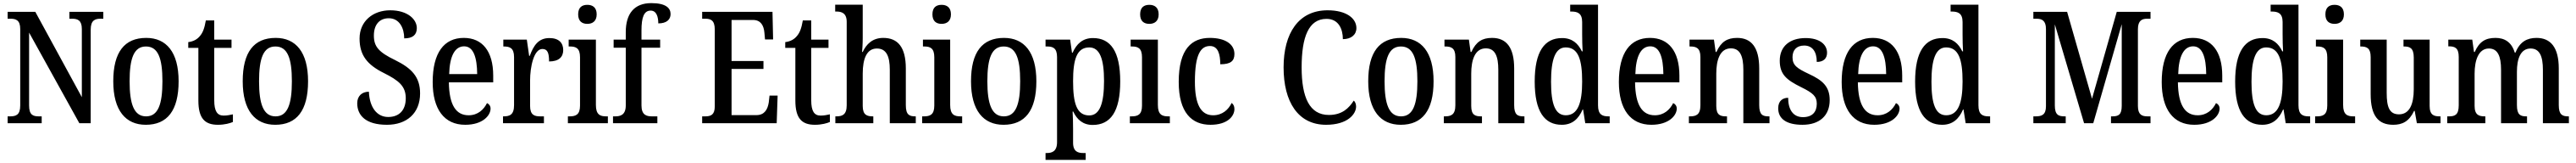

<svg xmlns="http://www.w3.org/2000/svg" viewBox="-20 -790 16554 1045"><path d="M29 0H248V-44H230C192 -44 167 -53 167 -114V-581L490 0H563V-600C563 -659 590 -670 626 -670H644V-714H426V-670H443C479 -670 506 -660 506 -604V-167L207 -714H29V-670H47C82 -670 110 -661 110 -604V-114C110 -53 83 -44 44 -44H29Z M917 10C1055 10 1128 -81 1128 -269C1128 -456 1049 -547 920 -547C780 -547 708 -456 708 -269C708 -81 788 10 917 10ZM919 -44C842 -44 813 -121 813 -269C813 -417 841 -492 918 -492C996 -492 1024 -417 1024 -269C1024 -121 996 -44 919 -44Z M1381 10C1424 10 1459 0 1477 -8V-57C1458 -53 1440 -49 1417 -49C1376 -49 1357 -78 1357 -147V-483H1468V-536H1357V-659H1303C1294 -607 1283 -580 1265 -559C1247 -537 1222 -524 1190 -520V-483H1255V-146C1255 -30 1297 10 1381 10Z M1749 10C1887 10 1960 -81 1960 -269C1960 -456 1881 -547 1752 -547C1612 -547 1540 -456 1540 -269C1540 -81 1620 10 1749 10ZM1751 -44C1674 -44 1645 -121 1645 -269C1645 -417 1673 -492 1750 -492C1828 -492 1856 -417 1856 -269C1856 -121 1828 -44 1751 -44Z M2467 10C2594 10 2680 -64 2680 -191C2680 -296 2627 -352 2519 -405C2413 -456 2383 -492 2383 -562C2383 -631 2418 -673 2479 -673C2547 -673 2578 -610 2578 -544C2632 -544 2659 -566 2659 -610C2659 -666 2600 -724 2488 -724C2377 -724 2291 -654 2291 -543C2291 -436 2340 -375 2447 -322C2543 -274 2588 -238 2588 -160C2588 -85 2547 -40 2475 -40C2401 -40 2355 -104 2351 -202C2307 -202 2276 -175 2276 -128C2276 -50 2331 10 2467 10Z M2970 10C3083 10 3133 -50 3133 -94C3133 -112 3122 -124 3110 -129C3089 -87 3051 -51 2992 -51C2911 -51 2867 -116 2865 -262H3150V-305C3150 -463 3079 -547 2961 -547C2834 -547 2761 -452 2761 -264C2761 -90 2835 10 2970 10ZM3047 -315H2867C2870 -429 2903 -493 2963 -493C3023 -493 3046 -422 3047 -315Z M3213 0H3476V-44H3452C3416 -44 3387 -52 3387 -111V-274C3387 -361 3411 -476 3466 -476C3499 -476 3509 -451 3509 -396C3571 -396 3600 -424 3600 -469C3600 -515 3572 -546 3511 -546C3440 -546 3409 -497 3385 -432H3381L3366 -536H3215V-492H3218C3256 -492 3284 -483 3284 -424V-116C3284 -53 3255 -44 3216 -44H3213Z M3755 -637C3788 -637 3815 -654 3815 -698C3815 -743 3788 -759 3755 -759C3721 -759 3696 -743 3696 -698C3696 -654 3721 -637 3755 -637ZM3630 0H3887V-44H3876C3837 -44 3810 -55 3810 -117V-536H3635V-492H3644C3682 -492 3708 -481 3708 -423V-113C3708 -54 3680 -44 3641 -44H3630Z M3920 0H4205V-44H4170C4135 -44 4103 -53 4103 -114V-484H4223V-536H4103V-595C4103 -679 4119 -722 4162 -722C4201 -722 4211 -679 4211 -640C4265 -640 4290 -665 4290 -700C4290 -738 4260 -770 4166 -770C4058 -770 4002 -704 4002 -584V-536H3924V-484H4002V-114C4002 -53 3967 -44 3935 -44H3920Z M4493 0H4972L4978 -177H4926L4921 -133C4914 -89 4894 -52 4842 -52H4682V-348H4887V-399H4682V-662H4820C4870 -662 4889 -626 4893 -581L4897 -537H4949L4945 -714H4493V-670H4513C4547 -670 4574 -661 4574 -601V-108C4574 -55 4550 -44 4513 -44H4493Z M5218 10C5261 10 5296 0 5314 -8V-57C5295 -53 5277 -49 5254 -49C5213 -49 5194 -78 5194 -147V-483H5305V-536H5194V-659H5140C5131 -607 5120 -580 5102 -559C5084 -537 5059 -524 5027 -520V-483H5092V-146C5092 -30 5134 10 5218 10Z M5349 0H5593V-44H5591C5553 -44 5525 -52 5525 -111V-318C5525 -414 5551 -479 5616 -479C5677 -479 5699 -429 5699 -343V0H5866V-44H5864C5825 -44 5802 -53 5802 -116V-351C5802 -487 5751 -547 5657 -547C5587 -547 5548 -506 5525 -457H5521C5522 -467 5525 -509 5525 -545V-760H5348V-716H5356C5388 -716 5422 -707 5422 -650V-115C5422 -53 5392 -44 5355 -44H5349Z M6032 -637C6065 -637 6092 -654 6092 -698C6092 -743 6065 -759 6032 -759C5998 -759 5973 -743 5973 -698C5973 -654 5998 -637 6032 -637ZM5907 0H6164V-44H6153C6114 -44 6087 -55 6087 -117V-536H5912V-492H5921C5959 -492 5985 -481 5985 -423V-113C5985 -54 5957 -44 5918 -44H5907Z M6430 10C6568 10 6641 -81 6641 -269C6641 -456 6562 -547 6433 -547C6293 -547 6221 -456 6221 -269C6221 -81 6301 10 6430 10ZM6432 -44C6355 -44 6326 -121 6326 -269C6326 -417 6354 -492 6431 -492C6509 -492 6537 -417 6537 -269C6537 -121 6509 -44 6432 -44Z M6700 235H6958V191H6942C6910 191 6877 183 6877 125V38C6877 -2 6876 -43 6874 -75H6878C6902 -23 6941 11 7003 11C7118 11 7180 -75 7180 -268C7180 -461 7118 -546 7005 -546C6938 -546 6899 -508 6874 -452H6870L6858 -536H6700V-492H6710C6746 -492 6774 -483 6774 -424V121C6774 182 6740 191 6708 191H6700ZM6981 -50C6900 -50 6877 -128 6877 -270C6877 -407 6900 -486 6981 -486C7049 -486 7076 -411 7076 -271C7076 -129 7049 -50 6981 -50Z M7367 -637C7400 -637 7427 -654 7427 -698C7427 -743 7400 -759 7367 -759C7333 -759 7308 -743 7308 -698C7308 -654 7333 -637 7367 -637ZM7242 0H7499V-44H7488C7449 -44 7422 -55 7422 -117V-536H7247V-492H7256C7294 -492 7320 -481 7320 -423V-113C7320 -54 7292 -44 7253 -44H7242Z M7760 10C7871 10 7914 -46 7914 -91C7914 -110 7907 -122 7896 -130C7876 -87 7836 -51 7777 -51C7696 -51 7660 -125 7660 -266C7660 -443 7698 -495 7757 -495C7809 -495 7823 -442 7823 -378C7890 -378 7914 -399 7914 -444C7914 -508 7853 -547 7756 -547C7643 -547 7556 -480 7556 -265C7556 -68 7640 10 7760 10Z M8503 10C8642 10 8696 -59 8696 -107C8696 -123 8690 -138 8681 -145C8650 -97 8607 -53 8521 -53C8397 -53 8346 -165 8346 -358C8346 -553 8391 -669 8506 -669C8584 -669 8611 -603 8611 -539C8664 -539 8698 -567 8698 -610C8698 -672 8634 -724 8513 -724C8326 -724 8230 -577 8230 -358C8230 -137 8323 10 8503 10Z M8983 10C9121 10 9194 -81 9194 -269C9194 -456 9115 -547 8986 -547C8846 -547 8774 -456 8774 -269C8774 -81 8854 10 8983 10ZM8985 -44C8908 -44 8879 -121 8879 -269C8879 -417 8907 -492 8984 -492C9062 -492 9090 -417 9090 -269C9090 -121 9062 -44 8985 -44Z M9260 0H9505V-44H9500C9462 -44 9436 -52 9436 -111V-318C9436 -402 9458 -480 9530 -480C9590 -480 9610 -428 9610 -343V0H9778V-44H9773C9735 -44 9712 -53 9712 -116V-351C9712 -487 9661 -547 9570 -547C9507 -547 9467 -523 9437 -457H9432L9421 -536H9264V-492H9269C9306 -492 9334 -483 9334 -425V-115C9334 -53 9305 -44 9266 -44H9260Z M10018 10C10086 10 10126 -28 10152 -88H10155L10169 0H10326V-44H10318C10278 -44 10251 -55 10251 -115V-760H10072V-716H10079C10117 -716 10149 -707 10149 -649V-569C10149 -533 10150 -493 10152 -461H10147C10123 -511 10085 -546 10020 -546C9907 -546 9844 -460 9844 -267C9844 -75 9907 10 10018 10ZM10044 -51C9976 -51 9949 -122 9949 -266C9949 -408 9976 -486 10043 -486C10124 -486 10149 -408 10149 -267C10149 -130 10121 -51 10044 -51Z M10594 10C10707 10 10757 -50 10757 -94C10757 -112 10746 -124 10734 -129C10713 -87 10675 -51 10616 -51C10535 -51 10491 -116 10489 -262H10774V-305C10774 -463 10703 -547 10585 -547C10458 -547 10385 -452 10385 -264C10385 -90 10459 10 10594 10ZM10671 -315H10491C10494 -429 10527 -493 10587 -493C10647 -493 10670 -422 10671 -315Z M10835 0H11080V-44H11075C11037 -44 11011 -52 11011 -111V-318C11011 -402 11033 -480 11105 -480C11165 -480 11185 -428 11185 -343V0H11353V-44H11348C11310 -44 11287 -53 11287 -116V-351C11287 -487 11236 -547 11145 -547C11082 -547 11042 -523 11012 -457H11007L10996 -536H10839V-492H10844C10881 -492 10909 -483 10909 -425V-115C10909 -53 10880 -44 10841 -44H10835Z M11565 10C11675 10 11740 -49 11740 -148C11740 -235 11695 -275 11606 -316C11529 -352 11501 -372 11501 -423C11501 -468 11526 -498 11576 -498C11627 -498 11657 -461 11657 -393C11700 -393 11723 -415 11723 -452C11723 -502 11679 -546 11585 -546C11486 -546 11419 -495 11419 -401C11419 -314 11461 -278 11557 -231C11632 -194 11657 -173 11657 -125C11657 -72 11628 -39 11568 -39C11503 -39 11473 -90 11473 -163C11441 -163 11409 -146 11409 -96C11409 -27 11464 10 11565 10Z M12026 10C12139 10 12189 -50 12189 -94C12189 -112 12178 -124 12166 -129C12145 -87 12107 -51 12048 -51C11967 -51 11923 -116 11921 -262H12206V-305C12206 -463 12135 -547 12017 -547C11890 -547 11817 -452 11817 -264C11817 -90 11891 10 12026 10ZM12103 -315H11923C11926 -429 11959 -493 12019 -493C12079 -493 12102 -422 12103 -315Z M12463 10C12531 10 12571 -28 12597 -88H12600L12614 0H12771V-44H12763C12723 -44 12696 -55 12696 -115V-760H12517V-716H12524C12562 -716 12594 -707 12594 -649V-569C12594 -533 12595 -493 12597 -461H12592C12568 -511 12530 -546 12465 -546C12352 -546 12289 -460 12289 -267C12289 -75 12352 10 12463 10ZM12489 -51C12421 -51 12394 -122 12394 -266C12394 -408 12421 -486 12488 -486C12569 -486 12594 -408 12594 -267C12594 -130 12566 -51 12489 -51Z M13049 0H13257V-44H13250C13211 -44 13187 -53 13187 -114V-634L13375 0H13434L13617 -635V-112C13617 -55 13597 -44 13557 -44H13548V0H13802V-44H13783C13746 -44 13721 -55 13721 -111V-603C13721 -659 13748 -670 13780 -670H13802V-714H13585L13426 -157L13266 -714H13049V-670H13069C13103 -670 13130 -659 13130 -604V-109C13130 -54 13103 -44 13064 -44H13049Z M14083 10C14196 10 14246 -50 14246 -94C14246 -112 14235 -124 14223 -129C14202 -87 14164 -51 14105 -51C14024 -51 13980 -116 13978 -262H14263V-305C14263 -463 14192 -547 14074 -547C13947 -547 13874 -452 13874 -264C13874 -90 13948 10 14083 10ZM14160 -315H13980C13983 -429 14016 -493 14076 -493C14136 -493 14159 -422 14160 -315Z M14520 10C14588 10 14628 -28 14654 -88H14657L14671 0H14828V-44H14820C14780 -44 14753 -55 14753 -115V-760H14574V-716H14581C14619 -716 14651 -707 14651 -649V-569C14651 -533 14652 -493 14654 -461H14649C14625 -511 14587 -546 14522 -546C14409 -546 14346 -460 14346 -267C14346 -75 14409 10 14520 10ZM14546 -51C14478 -51 14451 -122 14451 -266C14451 -408 14478 -486 14545 -486C14626 -486 14651 -408 14651 -267C14651 -130 14623 -51 14546 -51Z M14985 -637C15018 -637 15045 -654 15045 -698C15045 -743 15018 -759 14985 -759C14951 -759 14926 -743 14926 -698C14926 -654 14951 -637 14985 -637ZM14860 0H15117V-44H15106C15067 -44 15040 -55 15040 -117V-536H14865V-492H14874C14912 -492 14938 -481 14938 -423V-113C14938 -54 14910 -44 14871 -44H14860Z M15362 10C15420 10 15464 -11 15496 -79H15500L15514 0H15666V-44H15661C15625 -44 15596 -51 15596 -111V-536H15428V-492H15431C15467 -492 15494 -484 15494 -421V-218C15494 -121 15466 -57 15399 -57C15337 -57 15320 -104 15320 -195V-536H15150V-492H15153C15192 -492 15217 -482 15217 -424V-186C15217 -49 15265 10 15362 10Z M15709 0H15954V-44H15951C15914 -44 15885 -52 15885 -111V-318C15885 -403 15910 -479 15977 -479C16034 -479 16055 -429 16055 -343V0H16222V-44H16218C16180 -44 16157 -53 16157 -116V-331C16157 -410 16179 -479 16245 -479C16303 -479 16324 -429 16324 -343V0H16491V-44H16488C16450 -44 16426 -53 16426 -116V-351C16426 -487 16373 -547 16283 -547C16223 -547 16176 -523 16148 -453H16143C16122 -522 16076 -547 16019 -547C15955 -547 15915 -523 15886 -457H15881L15870 -536H15716V-493H15719C15757 -493 15783 -484 15783 -425V-115C15783 -53 15758 -44 15720 -44H15709Z"/></svg>

Font: Noto Serif Ethiopic Condensed Medium
Style: Regular
Weight: 500
Width: 3
Designer: Monotype Design Team
Foundry: Monotype Imaging Inc.
Version: Version 2.102